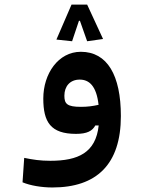

<svg xmlns="http://www.w3.org/2000/svg" viewBox="-20 -579 626 836"><path d="M208 237.3C400.4 237.3 506.3 137.2 506.3 -73.7C506.3 -251 447.3 -353.5 332 -353.5C233.9 -353.5 168.5 -258.3 168.5 -149.9C168.5 -47.9 200.2 3.9 311 3.9C359.9 3.9 382.3 -9.3 395 -32.7H409.7C397 85.9 320.3 121.1 199.2 121.1C155.3 121.1 123.5 116.2 85.4 108.4L78.1 214.8C111.8 229 161.6 237.3 208 237.3ZM359.4 -559.1H291.5L225.6 -406.7L293.9 -399.4L323.7 -488.3H328.1L359.4 -399.4L428.7 -409.2ZM409.2 -122.6C382.8 -116.7 360.4 -113.8 332.5 -113.8C272.5 -113.8 260.3 -126.5 260.3 -162.1C260.3 -203.6 285.2 -232.4 327.1 -232.4C367.7 -232.4 399.9 -205.6 409.2 -122.6Z"/></svg>

Font: Cascadia Code PL SemiBold
Style: Regular
Weight: 600
Monospace: yes
Designer: Aaron Bell
Foundry: Saja Typeworks
Version: Version 2404.023